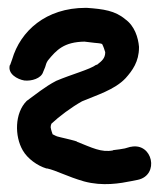

<svg xmlns="http://www.w3.org/2000/svg" viewBox="-20 -739 412 489"><path d="M227 -574H225C209 -562 163 -550 123 -533C94 -518 69 -497 48 -482C17 -451 17 -392 38 -356C50 -335 75 -317 98 -310H100C123 -305 152 -289 194 -277C242 -264 286 -272 316 -278L331 -281C387 -293 369 -377 313 -365H312L298 -361C288 -359 280 -358 271 -357H269L268 -356C238 -350 214 -363 176 -378L175 -379C155 -385 138 -388 124 -392L123 -393H122C121 -394 117 -395 114 -397C113 -400 110 -408 109 -415C109 -418 110 -422 111 -424C130 -442 162 -466 189 -481C224 -496 272 -510 300 -540C317 -559 334 -582 334 -618V-620C332 -643 323 -673 299 -690C273 -712 243 -716 201 -719H198C97 -719 32 -660 11 -588L6 -574L5 -573C-1 -551 24 -537 42 -534C60 -532 85 -539 90 -556L95 -568C97 -575 98 -579 102 -585C124 -612 143 -632 195 -633L220 -630C229 -629 235 -629 240 -627C243 -622 247 -610 248 -606C248 -591 240 -584 227 -574Z"/></svg>

Font: Stray Cat
Style: BlkExt
Weight: 900
Version: Version 1.0